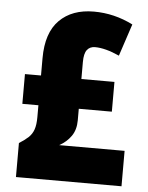

<svg xmlns="http://www.w3.org/2000/svg" viewBox="-52 -818 626 810"><g transform="rotate(5 261.0 -413.0)"><path d="M313 -775Q400 -775 479 -735L434 -599Q374 -626 331 -626Q309 -626 297 -610.5Q285 -595 285 -559V-487H425V-361H285V-312Q285 -272 266 -245Q247 -218 216 -201H493V-51H46V-195Q70 -210 85 -224Q100 -238 107 -258Q114 -278 114 -311V-361H46V-487H114V-560Q114 -668 167.5 -721.5Q221 -775 313 -775Z"/></g></svg>

Font: Noto Sans Tamil UI Condensed Black
Style: Regular
Weight: 900
Width: 3
Designer: Jelle Bosma - Monotype Design Team
Foundry: Monotype Imaging Inc.
Version: Version 2.004; ttfautohint (v1.8.4.7-5d5b)